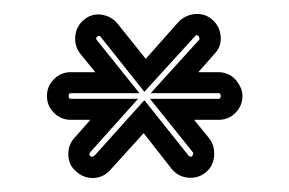

<svg xmlns="http://www.w3.org/2000/svg" viewBox="-20 -816 413 274"><path d="M112 -562Q99 -562 89 -571Q78 -580 77.5 -594.5Q77 -609 86 -619L109 -645H81Q67 -645 57 -655Q47 -665 47 -679Q47 -693 57 -703Q67 -713 81 -713H116L94 -740Q86 -751 87.5 -765Q89 -779 100 -788Q111 -797 125 -795Q139 -793 148 -782L188 -732L235 -785Q245 -795 259 -796Q273 -797 283.5 -787.5Q294 -778 295 -763.5Q296 -749 286 -739L263 -713H292Q298 -713 304.5 -710.5Q311 -708 315.5 -703Q320 -698 323 -692Q326 -686 326 -679Q326 -665 316 -655Q306 -645 292 -645H257L279 -618Q287 -607 285.5 -592.5Q284 -578 273 -569.5Q262 -561 248 -562.5Q234 -564 225 -575L185 -626L137 -573Q128 -563 114 -562Q113 -562 112 -562ZM81 -683Q78 -683 78 -679Q78 -675 81 -675H177L109 -599Q106 -596 109 -593Q110 -592 112 -592.5Q114 -593 115 -594L186 -673L249 -594Q250 -593 251.5 -592.5Q253 -592 254 -593Q255 -594 255.5 -596Q256 -598 255 -599L194 -675H292Q295 -675 295 -679Q295 -683 292 -683H195L264 -759Q265 -760 264.5 -762Q264 -764 263 -765Q260 -767 258 -764L186 -685L124 -763Q122 -766 119 -764Q116 -762 118 -759L179 -683Z"/></svg>

Font: Soda Fountain
Style: Inline
Weight: 400
Version: Version 1.0